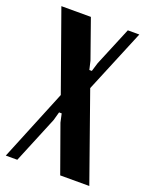

<svg xmlns="http://www.w3.org/2000/svg" viewBox="-143 -770 657 842"><g transform="rotate(20 185.0 -349.5)"><path d="M132.8 -699.2 196.8 -518.1 206.1 -478H217.8L230 -518.1L305.2 -699.2H358.9L236.8 -404.8L379.9 0H244.1L166 -217.8L157.2 -257.8H145L133.8 -217.8L43.9 0H-9.8L126 -332L-4.9 -699.2Z"/></g></svg>

Font: Moniqa Black Paragraph
Style: Regular
Weight: 900
Designer: Rajesh Rajput
Foundry: Rajesh Rajput
Version: Version 1.000